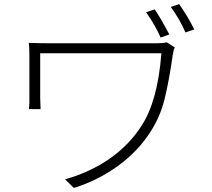

<svg xmlns="http://www.w3.org/2000/svg" viewBox="-20 -874 1040 941"><path d="M810 -705 767 -690Q743 -747 696 -814L738 -828Q763 -793 810 -705ZM932 -730 889 -715Q860 -781 817 -840L858 -854Q903 -789 932 -730ZM827 -607Q808 -474 786.5 -388Q765 -302 720 -232Q660 -136 561 -63Q462 10 342 47L299 5Q422 -30 517.5 -96.5Q613 -163 674 -258Q753 -379 771 -613H538H424H317H229H177V-473V-423V-392L179 -339H122Q124 -361 124 -369V-392V-607Q124 -645 121 -664Q169 -662 218 -662H426H532H632H711H753Q782 -662 797 -667L837 -641Q832 -634 830 -622Q828 -610 827 -607Z"/></svg>

Font: Merged Yaku Han JP Light
Style: Regular
Weight: 300
Designer: Ryoko NISHIZUKA 西塚涼子 (kana, bopomofo & ideographs); Paul D. Hunt (Latin, Greek & Cyrillic); Sandoll Communications 산돌커뮤니
Foundry: Adobe
Version: Version 2.004